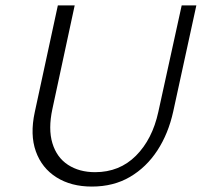

<svg xmlns="http://www.w3.org/2000/svg" viewBox="-20 -678 743 707"><path d="M318 9Q242 9 188 -25Q134 -59 112 -120.5Q90 -182 108 -265L193 -658H255L173 -277Q157 -203 173 -150.5Q189 -98 230.5 -71Q272 -44 330 -44Q420 -44 480.5 -104.5Q541 -165 563 -266L649 -658H703L618 -268Q600 -186 559.5 -124Q519 -62 458.5 -26.5Q398 9 318 9Z"/></svg>

Font: Ysabeau Infant Light
Style: Italic
Weight: 300
Italic angle: -12°
Designer: Christian Thalmann (Catharsis Fonts)
Version: Version 2.001;gftools[0.9.30]; featfreeze: ss01,ss02,lnum